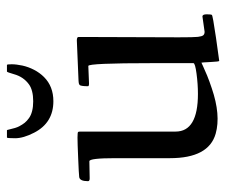

<svg xmlns="http://www.w3.org/2000/svg" viewBox="-69 -560 648 550"><g transform="rotate(-90 255.0 -285.0)"><path d="M136 -589.1H157Q157.7 -589.1 158.9 -583.5Q163.3 -563.2 168.2 -554Q173.1 -544.7 178.3 -538.2Q183.6 -531.7 191.8 -525.9Q200 -520 212 -517Q224.1 -513.9 240 -513.9Q255.9 -513.9 267.9 -517Q280 -520 288.1 -525.9Q309.8 -541.5 317.4 -568.8Q323.2 -589.1 325 -589.1H344Q345.9 -589.1 345.9 -575.7Q345.9 -562.3 342.2 -544.9Q338.4 -527.6 330 -511.4Q321.5 -495.1 309.3 -482.9Q282.5 -456.1 240 -456.1Q178.2 -456.1 149.9 -511.2Q134 -542 134 -565.6Q134 -589.1 136 -589.1ZM68.1 -353 19 -352.1Q11 -352.1 11 -356.9Q11 -380.6 22.9 -382.1Q24.7 -382.3 25.4 -382.3Q29.8 -383.1 75.3 -385Q120.8 -387 136 -387Q151.1 -387 152.1 -385.1Q153.1 -383.3 153.1 -377.9V-106Q153.1 -42 261 -42Q288.8 -42 319 -46Q349.1 -50 349.1 -54.9V-173.1Q349.1 -356 341.1 -356L291 -354Q283 -354 283 -356.9Q283 -378.7 287.1 -381.3Q291.3 -384 298.1 -384L414.1 -388.9Q424.1 -388.9 424.1 -384V-379.9Q423.1 -141.1 423.1 -97.3Q423.1 -53.5 424.4 -42Q425.8 -30.5 429 -26.7Q432.1 -22.9 439 -22.9L482.9 -29.1Q489 -29.1 489 -16.8Q489 -4.6 487.3 -2.1Q485.6 0.5 421.5 9.8Q357.4 19 355.5 19Q353.5 19 352.3 -6.5Q351.1 -32 350.5 -32Q349.9 -32 340 -27.2Q330.1 -22.5 313.6 -15.7Q297.1 -9 277.3 -2.4Q200.4 23.9 147 8.8Q76.9 -11.2 76.9 -122.1V-279.1Q76.9 -353 68.1 -353Z"/></g></svg>

Font: Fanwood Text
Style: Regular
Weight: 400
Version: Version 1.1001